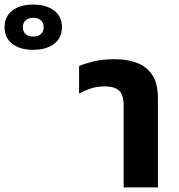

<svg xmlns="http://www.w3.org/2000/svg" viewBox="-326 -820 781 840"><path d="M215 0V-362Q215 -404 195.5 -423Q176 -442 132 -442Q99 -442 71.5 -433Q44 -424 20 -411V-531Q42 -541 82 -551Q122 -561 176 -561Q231 -561 273.5 -545Q316 -529 340.5 -491.5Q365 -454 365 -389V0ZM-181 -602Q-238 -602 -272 -628Q-306 -654 -306 -701Q-306 -748 -272 -774Q-238 -800 -181 -800Q-124 -800 -89.5 -774Q-55 -748 -55 -701Q-55 -654 -89.5 -628Q-124 -602 -181 -602ZM-181 -660Q-159 -660 -147 -671Q-135 -682 -135 -701Q-135 -720 -147 -731Q-159 -742 -181 -742Q-202 -742 -214 -731Q-226 -720 -226 -701Q-226 -682 -214 -671Q-202 -660 -181 -660Z"/></svg>

Font: Noto Sans Thai
Style: Bold
Weight: 700
Designer: Monotype Design Team
Foundry: Monotype Imaging Inc.
Version: Version 2.001